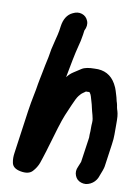

<svg xmlns="http://www.w3.org/2000/svg" viewBox="-91 -863 688 950"><g transform="rotate(10 252.5 -387.5)"><path d="M243 -799C228 -804 213 -802 197 -794C171 -782 155 -757 150 -719L147 -698C145 -685 141 -669 136 -650C131 -631 127 -614 124 -600C121 -586 120 -572 117 -559C114 -546 111 -532 108 -517C105 -502 102 -487 99 -471C96 -455 92 -438 89 -420C86 -402 83 -381 78 -359C73 -337 69 -310 64 -279L34 -66C31 -47 31 -31 34 -16C37 4 52 16 79 21C106 26 126 22 139 8C152 -6 161 -21 167 -37L176 -64C179 -74 183 -86 188 -102C193 -118 197 -134 202 -149C207 -164 213 -188 223 -220C233 -252 241 -276 247 -290C253 -304 261 -323 271 -346C281 -369 289 -386 297 -396C305 -406 311 -412 315 -414C319 -416 323 -420 329 -424H338C341 -424 344 -425 347 -424C352 -418 355 -412 357 -405C359 -398 361 -391 364 -381C367 -371 370 -361 372 -350C374 -339 378 -327 381 -315C384 -303 387 -291 386 -279C385 -267 385 -259 385 -253V-235C385 -229 384 -223 384 -218V-202L366 -77C366 -76 365 -74 364 -72L355 -50C348 -35 347 -20 353 -5C359 10 369 19 384 24C399 29 414 28 430 20C446 12 457 0 464 -15C477 -47 484 -67 485 -76L501 -189C504 -208 505 -225 505 -239V-286C505 -303 505 -318 504 -329C503 -340 501 -350 499 -356C497 -362 495 -368 494 -374C493 -380 492 -388 490 -394C488 -400 486 -406 485 -412C484 -418 482 -424 480 -431C478 -438 475 -446 473 -454C471 -462 466 -473 459 -486C436 -527 400 -546 352 -543C324 -543 302 -539 288 -530C274 -521 262 -513 251 -506C240 -499 230 -490 220 -477C226 -508 231 -537 237 -566C243 -595 248 -619 253 -637C258 -655 263 -676 266 -698L269 -720C278 -737 280 -754 274 -769C268 -784 258 -794 243 -799Z"/></g></svg>

Font: AppleStorm
Style: XbdIta
Weight: 800
Foundry: Cannot Into Space Fonts
Version: Version 1.01